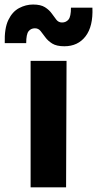

<svg xmlns="http://www.w3.org/2000/svg" viewBox="-73 -808 419 828"><path d="M59 0V-545.5H214L212 0ZM204.5 -608.5Q171 -608.5 152.2 -620.2Q133.5 -632 122.5 -647.2Q111.5 -662.5 102 -674.2Q92.5 -686 77.5 -686Q60.5 -686 50.2 -673.2Q40 -660.5 40 -622H-52.5Q-54.5 -685.5 -37 -721.8Q-19.5 -758 9.5 -773.2Q38.5 -788.5 69.5 -788.5Q102.5 -788.5 121 -776.8Q139.5 -765 150.2 -749.8Q161 -734.5 170.2 -722.8Q179.5 -711 194.5 -711Q212 -711 222.5 -723.8Q233 -736.5 233 -775H325.5Q329 -694.5 296 -651.5Q263 -608.5 204.5 -608.5Z"/></svg>

Font: Spline Sans
Style: Regular
Weight: 400
Designer: Eben Sorkin, Mirko Velimirovic
Foundry: Sorkin Type
Version: Version 1.001